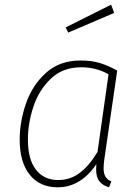

<svg xmlns="http://www.w3.org/2000/svg" viewBox="-20 -789 593 819"><path d="M480 -488 425 -110Q422 -88 422 -71Q422 -49 429.5 -36Q437 -23 455 -15L445 10Q418 2 404 -15.5Q390 -33 390 -67Q390 -81 391 -89Q361 -43 319 -16.5Q277 10 226 10Q150 10 107 -43.5Q64 -97 64 -193Q64 -270 91 -348Q118 -426 176.5 -478.5Q235 -531 324 -531Q371 -531 406.5 -520Q442 -509 480 -488ZM99 -194Q99 -110 133 -65.5Q167 -21 229 -21Q279 -21 319.5 -51Q360 -81 396 -141L443 -472Q391 -502 326 -502Q248 -502 197 -453.5Q146 -405 122.5 -334Q99 -263 99 -194ZM467 -734 271 -650 260 -672 454 -769Z"/></svg>

Font: FiraGO UltraLight
Style: Italic
Weight: 200
Italic angle: -8°
Designer: bBox Type GmbH
Foundry: bBox Type GmbH
Version: Version 1.001